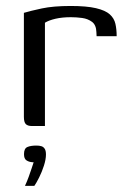

<svg xmlns="http://www.w3.org/2000/svg" viewBox="-20 -422 431 643"><path d="M130.5 0H86.3Q73.1 0 66.5 -6.3Q60 -12.7 60 -30.7V-379Q81.6 -385.5 120.2 -393.8Q158.9 -402 216.3 -402Q270.1 -402 301.5 -394.6Q333 -387.2 347.7 -373.9Q362.4 -360.6 366.5 -342.2Q370.7 -323.8 370.7 -300.8H303.5L302.8 -314.8Q302 -338.4 288.3 -348.7Q274.5 -359.1 255.2 -361.8Q236 -364.4 217.4 -364.4Q188.3 -364.4 165.8 -359.2Q143.3 -353.9 130.5 -345.9ZM63.6 200.5Q70.9 184.7 76 170.5Q81 156.4 85.3 143.7Q89.6 131.1 92.7 121.4Q91 121.4 89.2 121.3Q87.4 121.2 85.4 120.9Q76.5 120.1 68.5 114.9Q60.4 109.7 60.4 94.1Q60.4 75.3 71.6 70.4Q82.7 65.5 102 65.5Q111.5 65.5 118.5 67.6Q125.5 69.7 129.7 76.2Q133.9 82.6 133.9 95.5Q133.9 111.7 127.1 132.8Q120.3 153.9 111 172.5Q101.6 191.1 95 200.5Z"/></svg>

Font: Genos Thin
Style: Regular
Weight: 100
Designer: Robert E. Leuschke
Foundry: Robert E. Leuschke
Version: Version 1.010